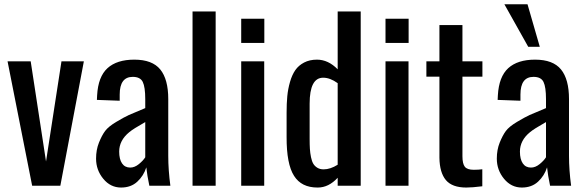

<svg xmlns="http://www.w3.org/2000/svg" viewBox="-20 -863 2712 892"><path d="M15.1 -578.1H122.6L193.8 -112.8L265.6 -578.1H369.6L260.3 0H129.4Z M426.3 -126Q426.3 -167 439.7 -200.4Q453.1 -233.9 468.3 -254.4Q483.4 -274.9 520.8 -297.1Q558.1 -319.3 578.6 -328.6Q599.1 -337.9 650.4 -358.9Q653.3 -360.4 654.8 -360.8V-402.3Q654.8 -458.5 643.3 -482.2Q631.8 -505.9 596.7 -505.9Q536.1 -505.9 536.1 -423.8V-395L430.2 -398.9Q430.2 -407.7 431.2 -420.4Q436 -506.8 479.5 -546.4Q522.9 -585.9 604 -585.9Q687.5 -585.9 724.6 -540.3Q761.7 -494.6 761.7 -402.8V-138.7Q761.7 -73.2 771.5 0H673.8Q663.6 -48.3 659.7 -85.4Q647.5 -46.4 617.9 -19Q588.4 8.3 542.5 8.3Q493.2 8.3 459.7 -32.5Q426.3 -73.2 426.3 -126ZM533.7 -158.7Q533.7 -123.5 546.9 -104Q560.1 -84.5 585 -84.5Q605.5 -84.5 625.2 -100.6Q645 -116.7 654.8 -132.3V-295.9Q598.6 -264.2 580.6 -249Q533.7 -210.9 533.7 -158.7Z M874.5 0V-809.6H981.9V0Z M1100.6 0V-578.1H1207.5V0ZM1100.6 -663.6V-775.9H1208V-663.6Z M1311.5 -227.1V-339.4Q1311.5 -382.3 1314.7 -416Q1317.9 -449.7 1327.4 -482.7Q1336.9 -515.6 1352.1 -537.4Q1367.2 -559.1 1392.8 -572.5Q1418.5 -585.9 1452.6 -585.9Q1504.9 -585.9 1548.8 -541V-809.6H1655.8V0H1548.8V-37.1Q1506.8 8.3 1456.5 8.3Q1456.1 8.3 1455.1 8.3Q1380.4 8.3 1346.2 -45.9Q1311 -100.6 1311.5 -227.1ZM1418.5 -217.8Q1418.5 -190.4 1419.7 -171.4Q1420.9 -152.3 1424.8 -133.1Q1428.7 -113.8 1435.5 -102.3Q1442.4 -90.8 1454.6 -83.5Q1466.8 -76.2 1483.4 -76.2Q1514.6 -76.2 1548.8 -97.7V-476.6Q1513.7 -502 1481.4 -502Q1418.5 -502 1418.5 -381.3Z M1771 0V-578.1H1877.9V0ZM1771 -663.6V-775.9H1878.4V-663.6Z M1960.9 -506.8V-578.1H2021.5V-746.6H2128.4V-578.1H2221.2V-506.8H2128.4V-137.2Q2128.4 -102.5 2139.4 -88.4Q2150.4 -74.2 2181.2 -74.2Q2204.1 -74.2 2220.7 -76.7V2.4Q2173.8 8.3 2146.5 8.3Q2080.6 8.3 2051.5 -26.4Q2022.5 -61 2021.5 -129.9V-506.8Z M2288.1 -126Q2288.1 -167 2301.5 -200.4Q2314.9 -233.9 2330.1 -254.4Q2345.2 -274.9 2382.6 -297.1Q2419.9 -319.3 2440.4 -328.6Q2460.9 -337.9 2512.2 -358.9Q2515.1 -360.4 2516.6 -360.8V-402.3Q2516.6 -458.5 2505.1 -482.2Q2493.7 -505.9 2458.5 -505.9Q2397.9 -505.9 2397.9 -423.8V-395L2292 -398.9Q2292 -407.7 2293 -420.4Q2297.9 -506.8 2341.3 -546.4Q2384.8 -585.9 2465.8 -585.9Q2549.3 -585.9 2586.4 -540.3Q2623.5 -494.6 2623.5 -402.8V-138.7Q2623.5 -73.2 2633.3 0H2535.6Q2525.4 -48.3 2521.5 -85.4Q2509.3 -46.4 2479.7 -19Q2450.2 8.3 2404.3 8.3Q2355 8.3 2321.5 -32.5Q2288.1 -73.2 2288.1 -126ZM2323.2 -843.3H2430.7L2487.8 -645.5H2434.1ZM2395.5 -158.7Q2395.5 -123.5 2408.7 -104Q2421.9 -84.5 2446.8 -84.5Q2467.3 -84.5 2487.1 -100.6Q2506.8 -116.7 2516.6 -132.3V-295.9Q2460.4 -264.2 2442.4 -249Q2395.5 -210.9 2395.5 -158.7Z"/></svg>

Font: Oswald Regular
Style: Regular
Weight: 400
Designer: Vernon Adams
Foundry: Vernon Adams
Version: 3.0; ttfautohint (v0.95) -l 8 -r 50 -G 200 -x 0 -w "G" -W -c